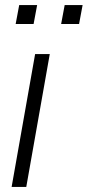

<svg xmlns="http://www.w3.org/2000/svg" viewBox="-20 -740 347 760"><path d="M42 -645H113L127 -720H56ZM222 -645H293L307 -720H236ZM26 0H84L177 -526H119Z"/></svg>

Font: Archivo ExtraLight
Style: Italic
Weight: 200
Italic angle: -10°
Designer: Hector Gatti
Foundry: Omnibus-Type
Version: Version 2.001